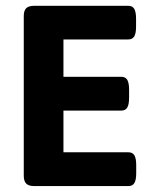

<svg xmlns="http://www.w3.org/2000/svg" viewBox="-20 -627 514 647"><path d="M60.1 -34.7V-573.2Q60.1 -591.3 68.4 -599.4Q76.7 -607.4 94.7 -607.4H412.6Q426.3 -607.4 432.4 -597.2Q438.5 -586.9 438.5 -564V-537.6Q438.5 -514.6 432.4 -504.4Q426.3 -494.1 412.6 -494.1H193.8V-368.2H389.2Q402.8 -368.2 408.9 -357.9Q415 -347.7 415 -324.7V-297.9Q415 -274.9 408.9 -264.6Q402.8 -254.4 389.2 -254.4H193.8V-113.8H413.1Q426.8 -113.8 432.9 -103.5Q439 -93.3 439 -70.8V-43.5Q439 -20.5 432.9 -10.3Q426.8 0 413.1 0H94.7Q76.7 0 68.4 -8.3Q60.1 -16.6 60.1 -34.7Z"/></svg>

Font: Jaldi
Style: Bold
Weight: 400
Designer: Pablo Cosgaya and Nicolas Silva
Foundry: Omnibus-Type
Version: Version 1.007